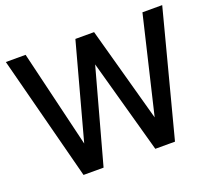

<svg xmlns="http://www.w3.org/2000/svg" viewBox="-119 -856 1125 1013"><g transform="rotate(-20 444.0 -350.0)"><path d="M186.5 0 5 -700H116L246.5 -154.5L391.5 -689H496.5L643 -157L772 -700H883L700 0H589.5L443.5 -527L299 0Z"/></g></svg>

Font: Cabin SemiCondensedMedium
Style: Regular
Weight: 500
Width: 4
Designer: Pablo Impallari
Foundry: Pablo Impallari. http://www.impallari.com Igino Marini. http://www.ikern.com
Version: Version 3.001